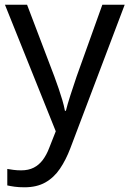

<svg xmlns="http://www.w3.org/2000/svg" viewBox="-20 -556 550 816"><path d="M1 -536H95L211 -231Q221 -204 229.5 -179Q238 -154 245 -130.5Q252 -107 256 -85H260Q266 -110 279 -150.5Q292 -191 306 -232L415 -536H510L279 74Q260 124 234.5 161.5Q209 199 172.5 219.5Q136 240 84 240Q60 240 42 237.5Q24 235 11 232V162Q22 164 37.5 166Q53 168 70 168Q101 168 123.5 156.5Q146 145 162 123.5Q178 102 189 73L217 2Z"/></svg>

Font: lgurmukhi15
Style: Book
Weight: 400
Designer: Jelle Bosma - Monotype Design Team
Foundry: Monotype Imaging Inc.
Version: Version 2.003